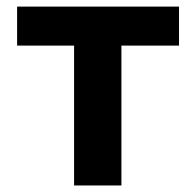

<svg xmlns="http://www.w3.org/2000/svg" viewBox="-20 -566 598 586"><path d="M32.2 -426.8Q32.2 -456.1 32.2 -545.9Q155.3 -545.9 526.4 -545.9Q526.4 -515.6 526.4 -426.8Q482.4 -426.8 350.6 -426.8Q350.6 -320.3 350.6 0Q314.5 0 206.1 0Q206.1 -106.4 206.1 -426.8Q163.1 -426.8 32.2 -426.8Z"/></svg>

Font: DeepSea
Style: Bold
Weight: 700
Designer: Stem
Version: Version 3.019;git-0a5106e0b